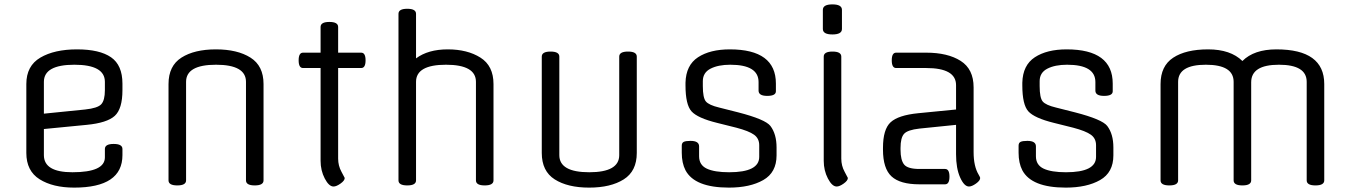

<svg xmlns="http://www.w3.org/2000/svg" viewBox="-20 -840 6165 875"><path d="M538 -459V-429Q538 -344 503 -312Q468 -280 375 -271L180 -252V-133Q180 -55 310 -55Q458 -55 458 -123V-161Q458 -184 498 -184Q538 -184 538 -161V-133Q538 15 318 15Q221 15 160.5 -23Q100 -61 100 -143V-457Q100 -540 164 -577.5Q228 -615 331 -615Q434 -615 486 -579Q538 -543 538 -459ZM180 -467V-322L368 -341Q425 -347 441.5 -365Q458 -383 458 -429V-467Q458 -545 319 -545Q180 -545 180 -467Z M1181 -457V-18Q1181 5 1141 5Q1101 5 1101 -18V-467Q1101 -545 964.5 -545Q828 -545 828 -467V-18Q828 5 788 5Q748 5 748 -18V-457Q748 -540 807 -577.5Q866 -615 964 -615Q1062 -615 1121.5 -577.5Q1181 -540 1181 -457Z M1521 -717V-600H1626Q1646 -600 1646 -565Q1646 -530 1626 -530H1521V-117Q1521 -85 1536 -57.5Q1551 -30 1551 -29Q1551 -17 1532 -3.5Q1513 10 1500 10Q1479 10 1460 -26.5Q1441 -63 1441 -107V-530H1361Q1341 -530 1341 -565Q1341 -600 1361 -600H1441V-717Q1441 -740 1481 -740Q1521 -740 1521 -717Z M2229 -457V-18Q2229 5 2189 5Q2149 5 2149 -18V-467Q2149 -545 2012.5 -545Q1876 -545 1876 -467V-18Q1876 5 1836 5Q1796 5 1796 -18V-777Q1796 -800 1836 -800Q1876 -800 1876 -777V-574Q1931 -615 2020.5 -615Q2110 -615 2169.5 -577.5Q2229 -540 2229 -457Z M2882 -582V-143Q2882 -60 2822.5 -22.5Q2763 15 2665 15Q2567 15 2508 -22.5Q2449 -60 2449 -143V-582Q2449 -605 2489 -605Q2529 -605 2529 -582V-133Q2529 -55 2665.5 -55Q2802 -55 2802 -133V-582Q2802 -605 2842 -605Q2882 -605 2882 -582Z M3437 -427V-466Q3437 -545 3308 -545Q3253 -545 3218 -527Q3183 -509 3183 -470V-448Q3183 -394 3197 -377.5Q3211 -361 3257 -350L3344 -328Q3468 -296 3491 -266Q3519 -229 3519 -168V-132Q3519 -54 3458.5 -19.5Q3398 15 3302 15Q3146 15 3104 -64Q3087 -97 3087 -144V-176Q3087 -189 3096 -193.5Q3105 -198 3127 -198Q3166 -198 3166 -173V-128Q3166 -88 3201 -71.5Q3236 -55 3303 -55Q3440 -55 3440 -125V-178Q3440 -209 3416.5 -226Q3393 -243 3336 -258L3248 -280Q3159 -302 3131.5 -332.5Q3104 -363 3104 -451V-463Q3106 -543 3161 -579Q3216 -615 3306 -615Q3516 -615 3516 -459V-424Q3516 -403 3476.5 -403Q3437 -403 3437 -427Z M3814 -582V-117Q3814 -85 3829 -57.5Q3844 -30 3844 -29Q3844 -17 3825 -3.5Q3806 10 3793 10Q3772 10 3753 -26.5Q3734 -63 3734 -107V-582Q3734 -605 3774 -605Q3814 -605 3814 -582ZM3817 -795V-708Q3817 -683 3773.5 -683Q3730 -683 3730 -708V-795Q3730 -820 3773.5 -820Q3817 -820 3817 -795Z M4287 0H4170Q4082 0 4043 -36Q4004 -72 4004 -158V-166Q4004 -251 4039 -283Q4074 -315 4164 -324L4337 -341V-452Q4337 -530 4201 -530H4064Q4044 -530 4044 -565Q4044 -600 4064 -600H4201Q4299 -600 4358 -562.5Q4417 -525 4417 -442V-147Q4417 -82 4440 -44Q4447 -32 4447 -29Q4447 -17 4428 -3.5Q4409 10 4396 10Q4374 10 4355.5 -31.5Q4337 -73 4337 -137V-271L4170 -254Q4116 -248 4100 -230Q4084 -212 4084 -166V-158Q4084 -110 4100.5 -90Q4117 -70 4170 -70H4287Q4307 -70 4307 -35Q4307 0 4287 0Z M4972 -427V-466Q4972 -545 4843 -545Q4788 -545 4753 -527Q4718 -509 4718 -470V-448Q4718 -394 4732 -377.5Q4746 -361 4792 -350L4879 -328Q5003 -296 5026 -266Q5054 -229 5054 -168V-132Q5054 -54 4993.5 -19.5Q4933 15 4837 15Q4681 15 4639 -64Q4622 -97 4622 -144V-176Q4622 -189 4631 -193.5Q4640 -198 4662 -198Q4701 -198 4701 -173V-128Q4701 -88 4736 -71.5Q4771 -55 4838 -55Q4975 -55 4975 -125V-178Q4975 -209 4951.5 -226Q4928 -243 4871 -258L4783 -280Q4694 -302 4666.5 -332.5Q4639 -363 4639 -451V-463Q4641 -543 4696 -579Q4751 -615 4841 -615Q5051 -615 5051 -459V-424Q5051 -403 5011.5 -403Q4972 -403 4972 -427Z M5269 -18V-457Q5269 -539 5326.5 -577Q5384 -615 5486 -615Q5588 -615 5642 -562Q5695 -615 5797 -615Q6015 -615 6015 -457V-18Q6015 5 5975 5Q5935 5 5935 -18V-467Q5935 -545 5808.5 -545Q5682 -545 5682 -465V-18Q5682 5 5642 5Q5602 5 5602 -18V-467Q5602 -545 5475.5 -545Q5349 -545 5349 -467V-18Q5349 5 5309 5Q5269 5 5269 -18Z"/></svg>

Font: Offside
Style: Regular
Weight: 400
Designer: Eduardo Rodriguez Tunni
Foundry: Eduardo Rodriguez Tunni
Version: Version 1.001